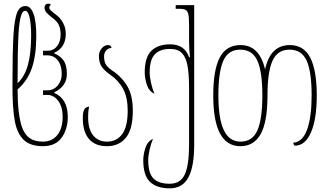

<svg xmlns="http://www.w3.org/2000/svg" viewBox="-20 -788 1793 1048"><path d="M48 -316Q48 -505 53.5 -596Q59 -687 75 -723Q83 -740 93.5 -747.5Q104 -755 119 -755Q147 -755 162.5 -714Q178 -673 178 -593Q178 -486 154 -416.5Q130 -347 76 -300Q76 -165 100 -94Q115 -53 142 -34Q169 -15 214 -15Q264 -15 293 -51Q322 -87 322 -151Q322 -204 298 -237Q274 -270 237 -270H215V-295H239Q273 -295 295 -321.5Q317 -348 317 -384Q317 -431 295.5 -458.5Q274 -486 237 -486H215V-511H239Q272 -511 291.5 -536Q311 -561 311 -598Q311 -631 300.5 -652.5Q290 -674 263 -693Q242 -709 232.5 -721Q223 -733 223 -747Q223 -756 228.5 -762Q234 -768 242 -768Q253 -768 257 -763Q249 -754 249 -746Q249 -740 256.5 -732Q264 -724 288 -706Q310 -689 324.5 -662.5Q339 -636 339 -603Q339 -528 276 -500V-497Q309 -483 327 -458Q345 -433 345 -384Q345 -317 276 -284V-281Q350 -249 350 -150Q350 -83 316.5 -36.5Q283 10 214 10Q145 10 109 -25Q73 -60 60.5 -128.5Q48 -197 48 -316ZM150 -594Q150 -657 141.5 -693Q133 -729 118 -729Q104 -729 97 -708Q85 -678 80.5 -594Q76 -510 76 -334Q115 -370 132.5 -434Q150 -498 150 -594Z M432 -144Q432 -179 441 -192Q450 -205 467 -206Q461 -185 461 -148Q461 -83 488.5 -49Q516 -15 564 -15Q617 -15 647 -56Q677 -97 677 -184Q677 -255 653 -301Q629 -347 583 -379Q549 -403 534.5 -425Q520 -447 520 -482Q520 -506 535 -524Q550 -542 569 -542Q578 -542 582.5 -538.5Q587 -535 589 -527Q568 -524 558 -511Q548 -498 548 -481Q548 -454 557 -437.5Q566 -421 594 -402Q646 -367 675.5 -316.5Q705 -266 705 -184Q705 -82 667 -36Q629 10 564 10Q500 10 466 -29Q432 -68 432 -144Z M762 87Q762 55 773.5 19.5Q785 -16 815 -30Q804 -4 796.5 29.5Q789 63 789 86Q789 158 818 186.5Q847 215 906 215Q965 215 988.5 164.5Q1012 114 1012 1V-305Q1012 -383 1003.5 -429.5Q995 -476 972.5 -498.5Q950 -521 909 -521Q854 -521 825.5 -492Q797 -463 797 -392Q797 -369 804.5 -335.5Q812 -302 823 -276Q793 -290 781.5 -325.5Q770 -361 770 -393Q770 -475 806 -510.5Q842 -546 909 -546Q948 -546 973.5 -529Q999 -512 1012 -476H1017Q1012 -521 1012 -558V-652Q1012 -692 1008 -710Q1004 -728 993 -734Q982 -740 956 -740H939V-760H1040V1Q1040 122 1008 181Q976 240 907 240Q836 240 799 205Q762 170 762 87Z M1144 -267Q1144 -406 1179.5 -474Q1215 -542 1293 -542Q1396 -542 1427 -409Q1455 -542 1562 -542Q1638 -542 1673.5 -473Q1709 -404 1709 -267Q1709 -138 1677.5 -65.5Q1646 7 1590 7Q1586 7 1583.5 1.5Q1581 -4 1581 -9Q1632 -13 1656.5 -81.5Q1681 -150 1681 -267Q1681 -396 1654 -456.5Q1627 -517 1560 -517Q1495 -517 1467.5 -456.5Q1440 -396 1440 -267Q1440 -123 1403 -56.5Q1366 10 1292 10Q1144 10 1144 -267ZM1412 -267Q1412 -396 1385 -456.5Q1358 -517 1291 -517Q1226 -517 1199 -456.5Q1172 -396 1172 -267Q1172 -141 1201.5 -78Q1231 -15 1293 -15Q1358 -15 1385 -76.5Q1412 -138 1412 -267Z"/></svg>

Font: Noto Serif Georgian Thin Cond
Style: Regular
Weight: 250
Width: 3
Designer: Monotype Design team
Foundry: Monotype Imaging Inc.
Version: Version 1.000